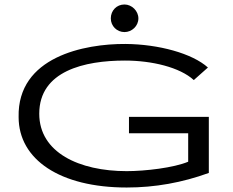

<svg xmlns="http://www.w3.org/2000/svg" viewBox="-20 -826 1040 856"><path d="M535 -683C568 -683 597 -710 597 -744C597 -777 568 -806 535 -806C500 -806 474 -779 474 -744C474 -710 501 -683 535 -683ZM545 10C671 10 793 -12 911 -55V-305H555V-232H819V-105C755 -78 627 -63 545 -63C333 -63 155 -146 155 -319C155 -510 357 -556 537 -556C657 -556 782 -526 844 -469L907 -525C837 -588 687 -629 539 -630C357 -631 57 -573 63 -304C63 -115 247 10 545 10Z"/></svg>

Font: Inconsolata UltraExpanded
Style: Regular
Weight: 400
Width: 9
Monospace: yes
Designer: Raph Levien, Cyreal, Brenton Simpson
Foundry: Raph Levien, Cyreal, Google
Version: Version 3.100